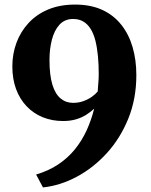

<svg xmlns="http://www.w3.org/2000/svg" viewBox="-20 -773 662 840"><path d="M308.5 -753Q376.5 -753 426.8 -730Q477 -707 510.2 -665.2Q543.5 -623.5 560 -567.2Q576.5 -511 576.5 -444.5Q576.5 -341 541.5 -254.5Q506.5 -168 447.5 -103.2Q388.5 -38.5 316 0.2Q243.5 39 168 47L138 -9.5Q192.5 -25.5 234.5 -53.5Q276.5 -81.5 307.2 -119.2Q338 -157 358.8 -202.2Q379.5 -247.5 392 -297.5Q377 -283.5 357.5 -271Q338 -258.5 312.8 -251Q287.5 -243.5 256 -243.5Q208 -243.5 167.2 -260Q126.5 -276.5 96.5 -308Q66.5 -339.5 50.2 -383.5Q34 -427.5 34 -482.5Q34 -537 52 -585.8Q70 -634.5 104.8 -672.2Q139.5 -710 190.8 -731.5Q242 -753 308.5 -753ZM299.5 -323Q324.5 -323 345.5 -330.8Q366.5 -338.5 382.5 -350Q398.5 -361.5 407.5 -373Q408 -384.5 409.2 -397.5Q410.5 -410.5 411.2 -423.5Q412 -436.5 412 -447.5Q412 -490 408.5 -527.2Q405 -564.5 397.5 -594.5Q390 -624.5 377 -645.8Q364 -667 345 -678.5Q326 -690 300 -690Q263 -690 240.2 -665Q217.5 -640 207 -599.2Q196.5 -558.5 196.5 -510.5Q196.5 -444.5 209 -403.2Q221.5 -362 244.8 -342.5Q268 -323 299.5 -323Z"/></svg>

Font: Merriweather 24pt ExtraBold
Style: Regular
Weight: 800
Version: Version 2.100